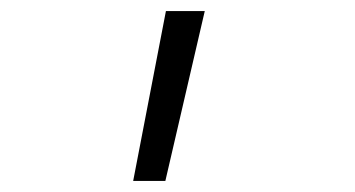

<svg xmlns="http://www.w3.org/2000/svg" viewBox="-20 -166 640 346"><path d="M220 160 279 -146H349L278 160Z"/></svg>

Font: Pitagon Sans Mono Thin
Style: Regular
Weight: 100
Monospace: yes
Designer: Travis Tran
Foundry: Pitagon
Version: Version 1.001; ttfautohint (v1.8.4.7-5d5b);gftools[0.9.26]